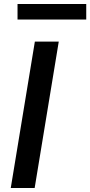

<svg xmlns="http://www.w3.org/2000/svg" viewBox="-20 -944 453 964"><path d="M34 0 155 -735H275L154 0ZM68 -846V-924H413V-846Z"/></svg>

Font: Iosevka Aile
Style: Bold Italic
Weight: 700
Italic angle: -9°
Designer: Belleve Invis
Foundry: Belleve Invis
Version: Version 28.0.1; ttfautohint (v1.8.4)